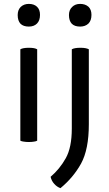

<svg xmlns="http://www.w3.org/2000/svg" viewBox="-20 -731 561 991"><path d="M85 -4.9Q91.8 -1 102.5 0Q113.3 2 128.9 2Q144.5 2 155.3 0Q165 -1 171.9 -4.9Q171.9 -162.1 171.9 -476.6Q165 -480.5 155.3 -482.4Q144.5 -484.4 128.9 -484.4Q113.3 -484.4 102.5 -482.4Q91.8 -480.5 85 -476.6Q85 -454.1 85 -407.2Q85 -306.6 85 -4.9ZM128.9 -710.9Q103.5 -710.9 86.9 -695.3Q71.3 -679.7 71.3 -653.3Q71.3 -624 85.9 -608.4Q100.6 -593.8 128.9 -593.8Q155.3 -593.8 170.9 -609.4Q186.5 -625 186.5 -654.3Q186.5 -681.6 170.9 -696.3Q155.3 -710.9 128.9 -710.9ZM438.5 -476.6Q431.6 -480.5 420.9 -482.4Q411.1 -484.4 394.5 -484.4Q378.9 -484.4 368.2 -482.4Q357.4 -480.5 350.6 -476.6Q350.6 -340.8 350.6 -67.4Q350.6 30.3 319.3 85.9Q288.1 141.6 241.2 181.6Q246.1 203.1 259.8 217.8Q273.4 233.4 292 240.2Q358.4 185.5 398.4 113.3Q438.5 40 438.5 -89.8Q438.5 -218.8 438.5 -476.6ZM393.6 -710.9Q368.2 -710.9 352.5 -695.3Q335.9 -679.7 335.9 -653.3Q335.9 -624 350.6 -608.4Q365.2 -593.8 393.6 -593.8Q419.9 -593.8 436.5 -609.4Q452.1 -625 452.1 -654.3Q452.1 -681.6 436.5 -696.3Q419.9 -710.9 393.6 -710.9Z"/></svg>

Font: cl
Style: Regular
Weight: 400
Designer: Mitja Miklavcic
Version: Version 1.0